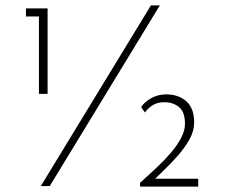

<svg xmlns="http://www.w3.org/2000/svg" viewBox="-20 -688 845 710"><path d="M76 -657H156V-341H124V-627H76ZM502 -292Q515 -312 540 -325.5Q565 -339 594 -339Q641 -339 669.5 -313Q698 -287 698 -236Q698 -204 681.5 -174Q665 -144 639.5 -114.5Q614 -85 585 -57.5Q556 -30 530 -4L528 -27H713V2H498V-12Q528 -39 557.5 -66.5Q587 -94 611 -122Q635 -150 649.5 -177.5Q664 -205 664 -230Q664 -274 642 -292Q620 -310 588 -310Q562 -310 544.5 -299Q527 -288 516 -272ZM571 -668 164 0H131L538 -668Z"/></svg>

Font: Josefin Sans Thin ExtraLight
Style: Regular
Weight: 250
Version: Version 2.001